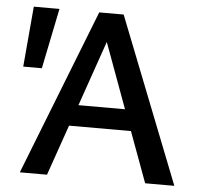

<svg xmlns="http://www.w3.org/2000/svg" viewBox="-49 -709 801 760"><g transform="rotate(5 351.5 -329.0)"><path d="M108 -418H34L55 -658H157ZM481 -201H235L165 0H57L315 -658H412L671 0H555ZM450 -285 355 -544 265 -285Z"/></g></svg>

Font: Ysabeau SC Semibold
Style: Regular
Weight: 600
Designer: Christian Thalmann (Catharsis Fonts)
Version: Version 0.003